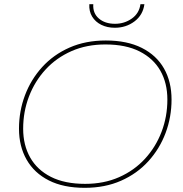

<svg xmlns="http://www.w3.org/2000/svg" viewBox="-20 -897 876 920"><path d="M386 3Q284 3 214 -32.5Q144 -68 107.5 -132Q71 -196 71 -280Q71 -364 99.5 -440Q128 -516 182 -575.5Q236 -635 313 -669Q390 -703 487 -703Q589 -703 659.5 -667.5Q730 -632 766 -568.5Q802 -505 802 -420Q802 -336 773.5 -260Q745 -184 691 -124.5Q637 -65 560 -31Q483 3 386 3ZM388 -16Q478 -16 550.5 -48Q623 -80 674.5 -136Q726 -192 754 -265Q782 -338 782 -420Q782 -499 748.5 -558Q715 -617 649 -650.5Q583 -684 485 -684Q395 -684 322.5 -652Q250 -620 198.5 -564Q147 -508 119 -435Q91 -362 91 -280Q91 -202 124.5 -142.5Q158 -83 224 -49.5Q290 -16 388 -16ZM530 -764Q494 -764 465.5 -778Q437 -792 421.5 -817.5Q406 -843 408 -877H427Q424 -834 453.5 -808.5Q483 -783 531 -783Q576 -783 611.5 -808Q647 -833 653 -877H672Q665 -825 624.5 -794.5Q584 -764 530 -764Z"/></svg>

Font: Montserrat Thin Thin
Style: Italic
Weight: 250
Italic angle: -11.3°
Version: Version 9.000